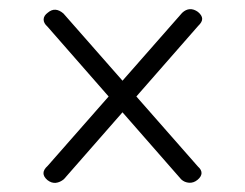

<svg xmlns="http://www.w3.org/2000/svg" viewBox="-20 -550 535 419"><path d="M83.5 -157Q66 -172 84 -188L377.5 -522Q385.5 -529.5 394.2 -530Q403 -530.5 412 -524Q421 -516.5 421.2 -509.2Q421.5 -502 412.5 -493.5L119.5 -159Q111 -152 101.8 -151Q92.5 -150 83.5 -157ZM411 -157.5Q402.5 -150.5 392.5 -151.2Q382.5 -152 375.5 -158.5L83.5 -492Q75 -499.5 75.2 -507.8Q75.5 -516 84.5 -522.5Q100.5 -536 118.5 -520.5L412 -186.5Q420 -179.5 419.8 -172Q419.5 -164.5 411 -157.5Z"/></svg>

Font: Fraunces 24pt
Style: Regular
Weight: 400
Version: Version 1.000;[b76b70a41]